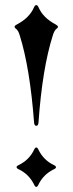

<svg xmlns="http://www.w3.org/2000/svg" viewBox="-20 -727 286 757"><path d="M37.6 0ZM37.6 -621.1Q37.6 -626 45.4 -629.9Q96.7 -656.7 114.3 -698.7Q118.2 -707 123 -707Q127.9 -707 131.8 -698.7Q149.4 -656.7 200.7 -629.9Q208.5 -625.5 208.5 -621.3Q208.5 -617.2 202.1 -612.8Q194.3 -606.9 188.5 -588.4Q147 -458.5 131.8 -244.6Q130.9 -231 123 -231Q115.2 -231 114.3 -244.6Q98.1 -459 57.6 -588.4Q51.8 -606.9 43.9 -612.8Q37.6 -617.2 37.6 -621.1ZM52.7 -75.7Q95.7 -96.2 115.2 -138.2Q118.7 -145.5 123 -145.5Q127.4 -145.5 130.9 -138.2Q151.4 -95.2 193.4 -75.7Q200.7 -72.3 200.7 -67.9Q200.7 -63.5 193.4 -60.1Q150.4 -39.6 130.9 2.4Q127.4 9.8 123 9.8Q118.7 9.8 115.2 2.4Q94.7 -40.5 52.7 -60.1Q45.4 -63.5 45.4 -67.9Q45.4 -72.3 52.7 -75.7Z"/></svg>

Font: UnifrakturMaguntia18
Style: Book
Weight: 400
Designer: j. 'mach' wust, Gerrit Ansmann, Georg Duffner, based on a font by Peter Wiegel, original typeface by Carl Albert Fahrenw
Version: Version 2017-03-19